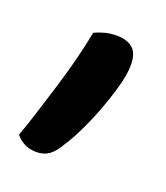

<svg xmlns="http://www.w3.org/2000/svg" viewBox="-66 -148 271 314"><g transform="rotate(20 69.0 9.0)"><path d="M68 94Q60 108 51 114.5Q42 121 29 121Q7 121 -7 104Q0 85 8 59.5Q16 34 24.5 6.5Q33 -21 39.5 -47Q46 -73 50 -94Q58 -98 67.5 -100.5Q77 -103 88 -103Q106 -103 116 -94.5Q126 -86 126 -66Q126 -49 119.5 -26Q113 -3 104 20.5Q95 44 85 64Q75 84 68 94Z"/></g></svg>

Font: Baloo Chettan 2
Style: Regular
Weight: 400
Designer: Maithili Shingre, Unnati Kotecha and Ek Type
Foundry: Ek Type
Version: Version 1.640;hotconv 1.0.111;makeotfexe 2.5.65597; ttfautoh